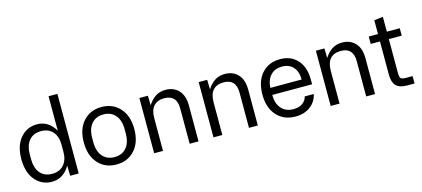

<svg xmlns="http://www.w3.org/2000/svg" viewBox="-58 -1194 3687 1678"><g transform="rotate(-15 1785.5 -355.0)"><path d="M251 9.8Q160.6 9.8 101.3 -59.3Q42 -128.4 42 -250Q42 -371.6 101.3 -440.7Q160.6 -509.8 251 -509.8Q356 -509.8 414.1 -408.2V-720.2H494.1V0H417L415 -92.8Q355 9.8 251 9.8ZM124 -231.9Q124 -147.9 162.6 -102.5Q201.2 -57.1 270 -57.1Q338.4 -57.1 376.2 -100.6Q414.1 -144 414.1 -216.8V-283.2Q414.1 -356 376.2 -399.4Q338.4 -442.9 270 -442.9Q201.2 -442.9 162.6 -397.5Q124 -352.1 124 -268.1Z M835 9.8Q732.9 9.8 669.9 -60.3Q606.9 -130.4 606.9 -250Q606.9 -369.6 669.9 -439.7Q732.9 -509.8 835 -509.8Q937.5 -509.8 1000.7 -439.9Q1064 -370.1 1064 -250Q1064 -129.9 1000.7 -60.1Q937.5 9.8 835 9.8ZM688 -231.9Q688 -148.4 727.5 -102.8Q767.1 -57.1 835 -57.1Q902.8 -57.1 942.4 -102.8Q981.9 -148.4 981.9 -231.9V-268.1Q981.9 -351.6 942.4 -397.2Q902.8 -442.9 835 -442.9Q767.1 -442.9 727.5 -397.2Q688 -351.6 688 -268.1Z M1176.8 0V-500H1253.9L1255.9 -413.1Q1285.6 -459.5 1323.7 -484.6Q1361.8 -509.8 1416 -509.8Q1488.3 -509.8 1533.2 -461.9Q1578.1 -414.1 1578.1 -325.2V0H1498V-319.8Q1498 -441.9 1384.8 -441.9Q1323.7 -441.9 1290.3 -405.8Q1256.8 -369.6 1256.8 -294.9V0Z M1713.4 0V-500H1790.5L1792.5 -413.1Q1822.3 -459.5 1860.4 -484.6Q1898.4 -509.8 1952.6 -509.8Q2024.9 -509.8 2069.8 -461.9Q2114.7 -414.1 2114.7 -325.2V0H2034.7V-319.8Q2034.7 -441.9 1921.4 -441.9Q1860.4 -441.9 1826.9 -405.8Q1793.5 -369.6 1793.5 -294.9V0Z M2454.1 9.8Q2349.6 9.8 2286.4 -59.8Q2223.1 -129.4 2223.1 -250Q2223.1 -370.1 2285.4 -439.9Q2347.7 -509.8 2451.2 -509.8Q2549.8 -509.8 2607.9 -444.8Q2666 -379.9 2666 -266.1V-225.1H2305.2Q2306.6 -144.5 2345.9 -100.8Q2385.3 -57.1 2454.1 -57.1Q2505.4 -57.1 2536.9 -80.6Q2568.4 -104 2576.2 -139.2H2658.2Q2643.1 -70.8 2589.1 -30.5Q2535.2 9.8 2454.1 9.8ZM2305.2 -289.1H2588.4Q2588.4 -360.8 2551.8 -401.9Q2515.1 -442.9 2450.2 -442.9Q2386.7 -442.9 2348.1 -402.6Q2309.6 -362.3 2305.2 -289.1Z M2773.9 0V-500H2851.1L2853 -413.1Q2882.8 -459.5 2920.9 -484.6Q2959 -509.8 3013.2 -509.8Q3085.4 -509.8 3130.4 -461.9Q3175.3 -414.1 3175.3 -325.2V0H3095.2V-319.8Q3095.2 -441.9 2981.9 -441.9Q2920.9 -441.9 2887.5 -405.8Q2854 -369.6 2854 -294.9V0Z M3465.8 0Q3397 0 3366.5 -32.2Q3335.9 -64.5 3335.9 -129.9V-433.1H3252V-500H3335.9V-625L3416 -634.8V-500H3532.7V-433.1H3416V-128.9Q3416 -88.9 3426.5 -77.9Q3437 -66.9 3472.7 -66.9H3532.7V0Z"/></g></svg>

Font: TASA Orbiter Deck
Style: Regular
Weight: 400
Designer: Weizhong Zhang
Version: Version 1.000;Glyphs 3.1.2 (3151)